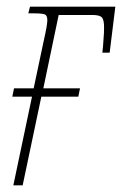

<svg xmlns="http://www.w3.org/2000/svg" viewBox="-20 -556 366 576"><path d="M20 0 76 -266H17L22 -291H81L110 -428Q117 -459 119.5 -474Q122 -489 122 -495Q122 -509 115 -512.5Q108 -516 79 -516H65L70 -536H326L309 -398H287L289 -416Q293 -462 292 -481.5Q291 -501 283 -506Q275 -511 258 -511H156L110 -291H220L215 -266H104L48 0Z"/></svg>

Font: Noto Serif ExtraCondensed Thin
Style: Italic
Weight: 100
Width: 2
Italic angle: -12°
Designer: Monotype Design Team
Foundry: Monotype Imaging Inc.
Version: Version 2.013